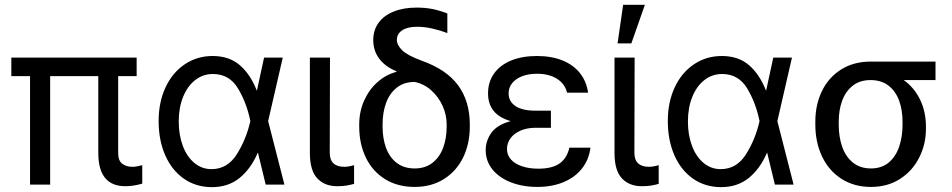

<svg xmlns="http://www.w3.org/2000/svg" viewBox="-20 -771 3977 802"><path d="M550.8 -453.1H473.6V-132.8Q473.6 -99.6 490.7 -86.9Q507.8 -74.2 533.2 -74.2Q543.5 -74.2 555.2 -76.7Q566.9 -79.1 574.2 -81.1V-3.9Q536.6 6.8 503.9 6.8Q390.6 6.8 390.6 -131.8V-453.1H189.5V0H105.5V-453.1H27.3V-530.3H550.8Z M642.6 -265.6Q642.6 -344.2 671.4 -406Q700.2 -467.8 751.7 -502.4Q803.2 -537.1 868.2 -537.1Q937 -537.1 981.4 -499Q1025.9 -460.9 1052.7 -392.6H1053.2L1083 -530.3H1161.1L1100.1 -265.1L1168 0H1089.8L1057.6 -132.8H1056.6Q1028.3 -66.4 981 -27.8Q933.6 10.7 865.2 10.7Q798.8 10.7 748.3 -24.4Q697.8 -59.6 670.2 -122.3Q642.6 -185.1 642.6 -265.6ZM863.3 -64.5Q930.2 -64.5 969.2 -126.7Q1008.3 -189 1025.4 -263.7L1025.9 -265.1L1025.4 -266.6Q1010.3 -341.3 974.1 -401.6Q938 -461.9 869.1 -461.9Q828.1 -461.9 795.7 -436.8Q763.2 -411.6 744.9 -366.5Q726.6 -321.3 726.6 -263.7Q726.6 -207 743.7 -161.6Q760.7 -116.2 792 -90.3Q823.2 -64.5 863.3 -64.5Z M1358.4 -530.3 1357.4 -132.8Q1357.4 -74.2 1418.9 -74.2Q1435.1 -74.2 1459 -81.1V-2.9Q1442.9 1.5 1426.8 4.2Q1410.6 6.8 1388.7 6.8Q1335.9 6.8 1305.2 -26.1Q1274.4 -59.1 1274.4 -131.8V-530.3Z M1720.7 -739.3Q1756.3 -739.3 1785.9 -733.4Q1815.4 -727.5 1848.6 -714.8V-632.8Q1822.8 -643.1 1788.6 -651.1Q1754.4 -659.2 1722.7 -659.2Q1682.1 -659.2 1659.9 -644.3Q1637.7 -629.4 1637.7 -604.5Q1637.7 -582.5 1660.2 -560.8Q1682.6 -539.1 1741.2 -517.6Q1844.7 -481 1893.6 -414.6Q1942.4 -348.1 1942.4 -251V-242.2Q1942.4 -170.4 1914.6 -113.3Q1886.7 -56.2 1834.5 -23.2Q1782.2 9.8 1711.9 9.8Q1640.6 9.8 1588.1 -22.9Q1535.6 -55.7 1508.1 -113Q1480.5 -170.4 1480.5 -242.2V-251Q1480.5 -305.2 1501.2 -351.3Q1522 -397.5 1557.6 -428.7Q1593.3 -460 1635.7 -470.7V-473.6Q1590.3 -491.7 1564.7 -525.1Q1539.1 -558.6 1539.1 -603.5Q1539.1 -644.5 1560.8 -675Q1582.5 -705.6 1623.5 -722.4Q1664.6 -739.3 1720.7 -739.3ZM1711.9 -67.4Q1756.3 -67.4 1786.4 -90.8Q1816.4 -114.3 1831.1 -153.8Q1845.7 -193.4 1845.7 -242.2V-252Q1845.7 -291 1828.9 -328.6Q1812 -366.2 1781.5 -393.6Q1751 -420.9 1711.9 -428.7Q1667.5 -428.7 1637.5 -405Q1607.4 -381.3 1592.8 -341.3Q1578.1 -301.3 1578.1 -252V-242.2Q1578.1 -192.9 1592.5 -153.3Q1606.9 -113.8 1637.2 -90.6Q1667.5 -67.4 1711.9 -67.4Z M2113.3 -265.1Q2018.6 -292 2018.6 -380.9Q2018.6 -429.2 2044.2 -464.6Q2069.8 -500 2116 -518.6Q2162.1 -537.1 2222.7 -537.1Q2283.2 -537.1 2328.9 -518.8Q2374.5 -500.5 2402.1 -466.1Q2429.7 -431.6 2436.5 -383.8H2348.6Q2340.3 -419.9 2307.4 -441.4Q2274.4 -462.9 2222.7 -462.9Q2187 -462.9 2160.4 -452.4Q2133.8 -441.9 2119.1 -423.3Q2104.5 -404.8 2104.5 -380.9Q2104.5 -347.2 2133.3 -327.9Q2162.1 -308.6 2217.8 -308.6H2281.2V-237.3H2217.8Q2182.1 -237.3 2154.8 -225.6Q2127.4 -213.9 2112.5 -193.6Q2097.7 -173.3 2097.7 -148.4Q2097.7 -124 2113.8 -105.5Q2129.9 -86.9 2159.7 -76.7Q2189.5 -66.4 2228.5 -66.4Q2285.6 -66.4 2316.9 -87.9Q2348.1 -109.4 2358.4 -154.3H2446.3Q2440.4 -105 2411.6 -67.9Q2382.8 -30.8 2334.7 -10.5Q2286.6 9.8 2224.6 9.8Q2163.1 9.8 2113.8 -9.5Q2064.5 -28.8 2036.6 -63.7Q2008.8 -98.6 2008.8 -143.6Q2008.8 -183.1 2032.5 -216.3Q2056.2 -249.5 2113.3 -265.1Z M2630.9 -530.3 2629.9 -132.8Q2629.9 -74.2 2691.4 -74.2Q2707.5 -74.2 2731.4 -81.1V-2.9Q2715.3 1.5 2699.2 4.2Q2683.1 6.8 2661.1 6.8Q2608.4 6.8 2577.6 -26.1Q2546.9 -59.1 2546.9 -131.8V-530.3ZM2583 -751H2673.8L2617.2 -589.8H2559.6Z M2769.5 -265.6Q2769.5 -344.2 2798.3 -406Q2827.1 -467.8 2878.7 -502.4Q2930.2 -537.1 2995.1 -537.1Q3064 -537.1 3108.4 -499Q3152.8 -460.9 3179.7 -392.6H3180.2L3210 -530.3H3288.1L3227.1 -265.1L3294.9 0H3216.8L3184.6 -132.8H3183.6Q3155.3 -66.4 3107.9 -27.8Q3060.5 10.7 2992.2 10.7Q2925.8 10.7 2875.2 -24.4Q2824.7 -59.6 2797.1 -122.3Q2769.5 -185.1 2769.5 -265.6ZM2990.2 -64.5Q3057.1 -64.5 3096.2 -126.7Q3135.3 -189 3152.3 -263.7L3152.8 -265.1L3152.3 -266.6Q3137.2 -341.3 3101.1 -401.6Q3064.9 -461.9 2996.1 -461.9Q2955.1 -461.9 2922.6 -436.8Q2890.1 -411.6 2871.8 -366.5Q2853.5 -321.3 2853.5 -263.7Q2853.5 -207 2870.6 -161.6Q2887.7 -116.2 2918.9 -90.3Q2950.2 -64.5 2990.2 -64.5Z M3616.2 -513.7H3887.7V-436.5H3754.9Q3798.8 -405.3 3823.2 -355Q3847.7 -304.7 3847.7 -242.2V-232.4Q3847.7 -168.9 3819.8 -113.3Q3792 -57.6 3740 -23.9Q3688 9.8 3618.2 9.8Q3547.4 9.8 3494.6 -24.2Q3441.9 -58.1 3413.8 -117.4Q3385.7 -176.8 3385.7 -251V-262.7Q3385.7 -334 3413.6 -391.1Q3441.4 -448.2 3493.9 -481Q3546.4 -513.7 3616.2 -513.7ZM3618.2 -67.4Q3662.6 -67.4 3692.1 -92Q3721.7 -116.7 3735.8 -158.2Q3750 -199.7 3750 -251V-262.7Q3750 -311 3735.8 -350.3Q3721.7 -389.6 3691.7 -413.1Q3661.6 -436.5 3616.2 -436.5Q3571.8 -436.5 3542 -413.1Q3512.2 -389.6 3497.8 -350.3Q3483.4 -311 3483.4 -262.7V-251Q3483.4 -199.7 3497.8 -158.2Q3512.2 -116.7 3542.5 -92Q3572.8 -67.4 3618.2 -67.4Z"/></svg>

Font: Pretendard
Style: Regular
Weight: 400
Designer: Base glyphs from Inter by Rasmus Andersson; Hangeul glyphs from Noto Sans CJK(Source Han Sans) by Jang Soo-young and Kan
Foundry: Kil Hyung-jin
Version: Version 1.309